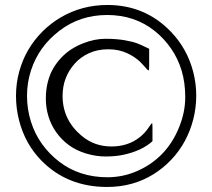

<svg xmlns="http://www.w3.org/2000/svg" viewBox="-20 -619 848 767"><path d="M56.2 -138.2Q43.9 -185.8 43.9 -235.8Q43.9 -285.9 56.6 -332.5Q69.3 -379.2 92.4 -418.9Q115.5 -458.7 148.9 -492.3Q182.4 -525.9 222.2 -549.3Q307.1 -599.1 408.9 -599.1Q559.8 -599.1 662.8 -492.2Q727.5 -425 751.7 -332.5Q763.9 -285.9 763.9 -237.2Q763.9 -188.5 752 -142Q740 -95.5 718.1 -55.2Q696.3 -14.9 664.2 18.9Q632.1 52.7 593.3 76.9Q511.2 127.9 408 127.9Q249.3 127.9 145.8 22.9Q80.6 -43.2 56.2 -138.2ZM103.8 -337.6Q87.9 -288.8 87.9 -236.1Q87.9 -183.3 103.4 -133.8Q118.9 -84.2 147.8 -43.9Q176.8 -3.7 215.8 26.4Q297.4 89.1 408.9 89.1Q472.2 89.1 529.5 63.6Q586.9 38.1 628.7 -5.4Q670.4 -48.8 695.2 -109.9Q720 -170.9 720 -230.3Q720 -289.8 705.3 -337.8Q690.7 -385.7 663 -425.7Q635.3 -465.6 597.7 -495.6Q517.8 -559.1 408 -559.1Q299.6 -559.1 217.3 -496.1Q134.5 -432.6 103.8 -337.6ZM311.5 -445.8Q357.7 -464.1 401.6 -464.1Q445.6 -464.1 479 -458.1Q512.5 -452.1 529.4 -445.3Q546.4 -438.5 560.5 -431.4Q574.7 -424.3 575.9 -424.1V-354Q575.9 -337.9 573.5 -337.9Q571 -337.9 566.9 -342.5Q562.7 -347.2 556.3 -354.6Q549.8 -362.1 540.9 -371Q532 -379.9 518.9 -388.9Q505.9 -397.9 490.5 -405.3Q456.1 -422.1 412.8 -422.1Q369.6 -422.1 335.7 -406.6Q301.8 -391.1 278.8 -365.2Q230 -310.5 230 -236.1Q230 -139.6 307.1 -75.7Q357.4 -33.9 425 -33.9Q491.5 -33.9 537.8 -70.6Q558.8 -87.2 572.1 -107.1Q585.4 -127 587.3 -127Q589.1 -127 589.1 -110.1V-54.9Q546.6 -16.4 472.2 -0.5Q440.9 6.1 401.6 6.1Q362.3 6.1 322.8 -6.1Q283.2 -18.3 254.3 -39.9Q225.3 -61.5 204.6 -90.7Q183.8 -119.9 173.5 -154.3Q163.1 -188.7 163.1 -224.6Q163.1 -260.5 170.9 -291.1Q178.7 -321.8 192.5 -345.5Q206.3 -369.1 225.1 -388.9Q243.9 -408.7 265.6 -422.5Q287.4 -436.3 311.5 -445.8Z"/></svg>

Font: Linden Hill
Style: Regular
Weight: 400
Version: Version 1.202